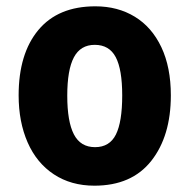

<svg xmlns="http://www.w3.org/2000/svg" viewBox="-20 -578 601 608"><path d="M279 10Q205 10 150.5 -26Q96 -62 67.5 -127Q39 -192 39 -276Q39 -408 101.5 -483Q164 -558 282 -558Q353 -558 407 -525Q461 -492 491 -428.5Q521 -365 521 -276Q521 -147 459 -68.5Q397 10 279 10ZM281 -112Q327 -112 347 -152Q367 -192 367 -276Q367 -358 346.5 -397Q326 -436 280 -436Q235 -436 214 -396.5Q193 -357 193 -275Q193 -193 214 -152.5Q235 -112 281 -112Z"/></svg>

Font: Noto Sans Georgian Bold Narrow
Style: Regular
Weight: 700
Width: 4
Designer: Monotype Design team
Foundry: Monotype Imaging Inc.
Version: Version 1.000